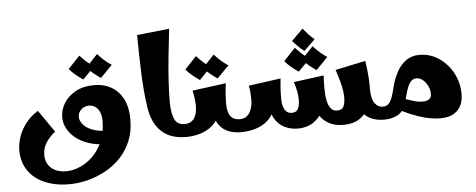

<svg xmlns="http://www.w3.org/2000/svg" viewBox="-59 -893 3215 1296"><g transform="rotate(-5 1548.5 -244.5)"><path d="M359 249Q293 249 236 232.5Q179 216 136 183.5Q93 151 69 102.5Q45 54 45 -9Q45 -50 60 -96Q75 -142 107.5 -186Q140 -230 193 -263L297 -113Q256 -81 233 -43.5Q210 -6 210 37Q210 75 227 102.5Q244 130 275.5 145Q307 160 348 160Q392 160 439.5 140.5Q487 121 528.5 81Q570 41 596 -18.5Q622 -78 622 -159Q622 -195 610.5 -219.5Q599 -244 580.5 -256Q562 -268 541 -268Q518 -268 501 -258Q484 -248 474.5 -232.5Q465 -217 465 -198Q465 -176 478.5 -156Q492 -136 517 -120.5Q542 -105 578.5 -96.5Q615 -88 661 -88L633 0Q566 0 514.5 -17.5Q463 -35 427 -64Q391 -93 372 -129.5Q353 -166 353 -204Q353 -255 380.5 -300Q408 -345 460 -374Q512 -403 588 -403Q651 -403 701.5 -374.5Q752 -346 781 -290Q810 -234 810 -151Q810 -71 784 -7Q758 57 712.5 105Q667 153 608.5 185Q550 217 486.5 233Q423 249 359 249ZM517 -447Q492 -464 467.5 -484Q443 -504 425 -526L504 -610Q525 -587 547 -567Q569 -547 597 -529ZM637 -447Q612 -464 587.5 -484Q563 -504 545 -526L624 -610Q645 -587 667 -567Q689 -547 717 -529Z M1173 0Q1107 0 1057.5 -23.5Q1008 -47 976 -95.5Q944 -144 932 -217Q915 -331 910.5 -458.5Q906 -586 905 -714L1124 -738Q1114 -649 1104.5 -560.5Q1095 -472 1090 -390.5Q1085 -309 1085 -241Q1086 -170 1104 -129Q1122 -88 1173 -88L1193 -44Z M1173 0V-88Q1231 -88 1250 -144.5Q1269 -201 1245 -308L1473 -338Q1467 -293 1465 -260Q1463 -227 1463 -202L1406 -172Q1406 -119 1375 -80.5Q1344 -42 1291.5 -21Q1239 0 1173 0ZM1546 0Q1489 0 1448 -21.5Q1407 -43 1385 -88Q1363 -133 1363 -202H1463Q1463 -143 1483.5 -115.5Q1504 -88 1546 -88L1566 -44ZM1301 -375Q1276 -392 1251.5 -412Q1227 -432 1209 -454L1288 -538Q1309 -515 1331 -495Q1353 -475 1381 -457ZM1421 -375Q1396 -392 1371.5 -412Q1347 -432 1329 -454L1408 -538Q1429 -515 1451 -495Q1473 -475 1501 -457Z M2239 11Q2182 11 2142.5 -11Q2103 -33 2081.5 -66Q2060 -99 2055 -132L2133 -249Q2133 -201 2140 -165Q2147 -129 2163 -109Q2179 -89 2204 -89Q2239 -89 2250 -112Q2261 -135 2261 -172Q2261 -214 2249 -262.5Q2237 -311 2219 -363L2424 -406Q2428 -379 2431.5 -351.5Q2435 -324 2437 -291Q2439 -258 2439 -212Q2439 -154 2418.5 -103Q2398 -52 2354 -20.5Q2310 11 2239 11ZM1546 0V-88Q1573 -88 1590.5 -100.5Q1608 -113 1617.5 -132Q1627 -151 1631 -171.5Q1635 -192 1635 -209Q1635 -235 1633.5 -257.5Q1632 -280 1626 -308L1844 -338Q1842 -314 1840 -295Q1838 -276 1837 -255Q1836 -234 1836 -202L1779 -172Q1779 -119 1748.5 -80.5Q1718 -42 1665.5 -21Q1613 0 1546 0ZM1931 9Q1883 9 1842 -11Q1801 -31 1776 -73Q1751 -115 1751 -182L1836 -202Q1836 -173 1842.5 -150Q1849 -127 1863 -113.5Q1877 -100 1901 -100Q1931 -100 1942.5 -123.5Q1954 -147 1954 -181Q1954 -212 1949 -238.5Q1944 -265 1932 -306L2135 -333Q2135 -318 2134 -301Q2133 -284 2133 -249Q2133 -169 2108.5 -111Q2084 -53 2039 -22Q1994 9 1931 9ZM2516 0Q2461 0 2420 -21.5Q2379 -43 2356.5 -88Q2334 -133 2334 -202L2439 -212Q2439 -149 2460.5 -118.5Q2482 -88 2516 -88L2536 -44ZM2021 -509Q1999 -525 1980.5 -543.5Q1962 -562 1943 -583L2021 -660Q2040 -637 2056.5 -619Q2073 -601 2096 -582ZM1971 -373Q1946 -390 1921.5 -410Q1897 -430 1879 -452L1958 -536Q1979 -513 2001 -493Q2023 -473 2051 -455ZM2091 -373Q2066 -390 2041.5 -410Q2017 -430 1999 -452L2078 -536Q2099 -513 2121 -493Q2143 -473 2171 -455Z M2902 24Q2846 24 2794 10.5Q2742 -3 2697.5 -22Q2653 -41 2619 -59L2658 -131Q2685 -121 2720.5 -110Q2756 -99 2786 -99Q2812 -99 2829 -109.5Q2846 -120 2846 -147Q2846 -173 2833.5 -199Q2821 -225 2801 -242Q2781 -259 2759 -259Q2735 -259 2720 -242.5Q2705 -226 2695.5 -200.5Q2686 -175 2679 -147Q2672 -119 2664 -95Q2649 -44 2610 -22Q2571 0 2516 0V-88Q2538 -88 2551.5 -100Q2565 -112 2574 -132.5Q2583 -153 2589.5 -177.5Q2596 -202 2602 -226Q2616 -276 2640 -319Q2664 -362 2701 -388.5Q2738 -415 2792 -415Q2847 -415 2894 -391.5Q2941 -368 2977 -327.5Q3013 -287 3032.5 -235.5Q3052 -184 3052 -128Q3052 -85 3039 -56Q3026 -27 3004 -9Q2982 9 2955.5 16.5Q2929 24 2902 24Z"/></g></svg>

Font: Marhey Light SemiBold
Style: Regular
Weight: 600
Version: Version 1.000